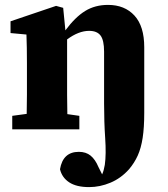

<svg xmlns="http://www.w3.org/2000/svg" viewBox="-20 -528 687 784"><path d="M344 236Q292 236 262.5 216.5Q233 197 225 163Q237 92 302 92Q331 92 350 107.5Q369 123 382 154L397 184Q404 169 408 145Q414 102 409.5 36Q405 -30 405 -105V-317Q405 -364 390.5 -383Q376 -402 344 -402Q301 -402 254 -367V-213Q254 -182 254 -141Q254 -100 255 -62L304 -55V0H30V-55L89 -63Q90 -101 90 -142Q90 -183 90 -213V-271Q90 -308 89.5 -332.5Q89 -357 88 -387L23 -393V-441L209 -504L238 -496L247 -404Q287 -458 327.5 -483Q368 -508 421 -508Q489 -508 529 -464.5Q569 -421 569 -335V-68Q569 -7 562.5 35Q556 77 542.5 107Q529 137 507 163Q474 200 431 218Q388 236 344 236Z"/></svg>

Font: Source Serif 4 SmText
Style: Bold
Weight: 700
Designer: Frank Grießhammer
Foundry: Adobe
Version: Version 4.005;hotconv 1.1.0;makeotfexe 2.6.0